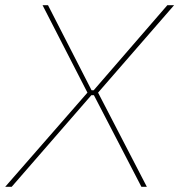

<svg xmlns="http://www.w3.org/2000/svg" viewBox="-40 -720 691 740"><path d="M-20 0H5L312 -353H322L505 0H526L338 -363L631 -700H605L321 -372H313L145 -700H124L297 -363Z"/></svg>

Font: Fixel Display Thin
Style: Italic
Weight: 100
Italic angle: -10°
Designer: AlfaBravo + MacPaw
Foundry: Kyrylo Tkachov, Marchela Mozhyna, Serhii Makarenko, Maria Weinstein, Zakhar Kryvoshyya
Version: Version 1.210;Glyphs 3.2 (3217)